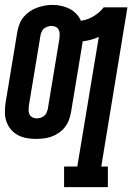

<svg xmlns="http://www.w3.org/2000/svg" viewBox="-23 -560 543 785"><path d="M239 205V121H293L381 -409Q365 -402 348.5 -397.5Q332 -393 315 -391Q315 -391 315 -390Q315 -389 315 -389L267 -99Q264 -83 258 -67.5Q252 -52 241.5 -39Q231 -26 217 -16.5Q203 -7 187.5 -1.5Q172 4 156 6Q140 8 124 8Q105 8 85.5 4.5Q66 1 49.5 -8Q33 -17 21 -31.5Q9 -46 3 -64Q-3 -82 -3 -102Q-3 -122 0 -141L48 -431Q51 -447 57 -462.5Q63 -478 74 -491Q85 -504 99 -513.5Q113 -523 128.5 -528.5Q144 -534 160 -537Q176 -540 192 -540Q210 -540 228 -536Q246 -532 261.5 -524Q277 -516 289 -503.5Q301 -491 308 -475Q335 -479 359.5 -493.5Q384 -508 401 -530H498L391 121H418V205ZM126 -76Q134 -76 141.5 -78Q149 -80 156 -85Q163 -90 166.5 -97.5Q170 -105 172 -112L220 -402Q221 -412 221 -421Q221 -430 217 -438Q213 -446 205 -450Q197 -454 188 -454Q180 -454 172.5 -451.5Q165 -449 158.5 -444.5Q152 -440 148.5 -432.5Q145 -425 143 -418L95 -128Q94 -119 94 -109.5Q94 -100 97.5 -92.5Q101 -85 109 -80.5Q117 -76 126 -76Z"/></svg>

Font: Iosevka Curly Slab SmBdObl
Style: Regular
Weight: 600
Italic angle: -9°
Monospace: yes
Designer: Belleve Invis
Foundry: Belleve Invis
Version: Version 11.0.0; ttfautohint (v1.8.3)